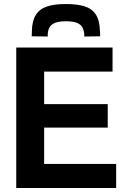

<svg xmlns="http://www.w3.org/2000/svg" viewBox="-20 -937 623 957"><path d="M61 0V-700H541V-580H200V-418H517V-301H200V-120H559V0ZM308 -917Q363 -917 400 -906Q437 -895 457 -865.5Q477 -836 478 -782Q479 -776 479 -769.5Q479 -763 479 -756L400 -755Q400 -758 400 -761Q400 -764 400 -767Q398 -787 390 -801.5Q382 -816 362.5 -823.5Q343 -831 308 -831Q275 -831 255.5 -823.5Q236 -816 227.5 -801.5Q219 -787 218 -767Q218 -764 218 -761Q218 -758 218 -755L138 -756Q138 -763 138.5 -769.5Q139 -776 139 -783Q140 -833 158.5 -862.5Q177 -892 213.5 -904.5Q250 -917 308 -917Z"/></svg>

Font: Georama ExtraCondensed Thin SemiBold
Style: Regular
Weight: 600
Version: Version 1.001